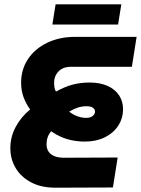

<svg xmlns="http://www.w3.org/2000/svg" viewBox="-20 -871 654 891"><path d="M237 0Q171 0 124 -25Q77 -50 52.5 -91.5Q28 -133 28 -183Q28 -236 53 -282.5Q78 -329 120 -363Q101 -389 89.5 -419.5Q78 -450 78 -487Q78 -549 110 -597Q142 -645 199 -672.5Q256 -700 329 -700H614L592 -561H310Q272 -561 251.5 -539.5Q231 -518 231 -486Q231 -477 232.5 -466Q234 -455 240 -446Q279 -468 316 -478Q353 -488 396 -488Q445 -488 480 -472Q515 -456 533 -428Q551 -400 551 -365Q551 -322 528.5 -287.5Q506 -253 466 -233.5Q426 -214 374 -214Q344 -214 316 -219.5Q288 -225 263 -236Q238 -247 217 -262Q206 -248 201 -233.5Q196 -219 196 -201Q196 -182 205 -168Q214 -154 232 -146.5Q250 -139 277 -139L526 -140L504 -1ZM379 -324Q400 -324 410.5 -333Q421 -342 421 -353Q421 -364 411 -371Q401 -378 382 -378Q361 -378 342 -372Q323 -366 301 -353Q320 -338 340.5 -331Q361 -324 379 -324ZM223 -757 238 -851H543L528 -757Z"/></svg>

Font: MuseoModerno
Style: Bold Italic
Weight: 700
Italic angle: -9°
Designer: Pablo Cosgaya, Héctor Gatti, Marcela Romero, and the Authors of The MuseoModerno Project.
Foundry: Omnibus-Type Team
Version: Version 1.003